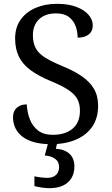

<svg xmlns="http://www.w3.org/2000/svg" viewBox="-20 -744 584 1004"><path d="M247 10Q198 10 160.5 0Q123 -10 98 -29Q73 -48 60.5 -74Q48 -100 48 -131Q48 -151 56.5 -166Q65 -181 81 -189.5Q97 -198 120 -198Q122 -157 136 -120.5Q150 -84 179 -61.5Q208 -39 255 -39Q322 -39 360 -71.5Q398 -104 398 -165Q398 -202 383.5 -227.5Q369 -253 335.5 -275Q302 -297 243 -321Q181 -347 140 -377Q99 -407 79 -447.5Q59 -488 59 -543Q59 -600 87.5 -640.5Q116 -681 165.5 -702.5Q215 -724 278 -724Q338 -724 379.5 -708Q421 -692 443 -666.5Q465 -641 465 -612Q465 -580 443.5 -563.5Q422 -547 386 -547Q386 -578 375.5 -607Q365 -636 340.5 -655Q316 -674 274 -674Q216 -674 184 -643Q152 -612 152 -560Q152 -520 166.5 -492.5Q181 -465 215 -443.5Q249 -422 307 -398Q366 -374 407.5 -345.5Q449 -317 471 -280Q493 -243 493 -191Q493 -127 463 -82.5Q433 -38 377.5 -14Q322 10 247 10ZM237 240Q221 240 199.5 237Q178 234 160 229V178Q178 182 196.5 184Q215 186 228 186Q257 186 273 170.5Q289 155 289 130Q289 101 267.5 86Q246 71 214 69L235 -9H282L272 34Q305 36 326.5 48Q348 60 358.5 79.5Q369 99 369 126Q369 179 335 209.5Q301 240 237 240Z"/></svg>

Font: Noto Serif Thai
Style: Regular
Weight: 400
Designer: Monotype Design Team
Foundry: Monotype Imaging Inc.
Version: Version 2.001